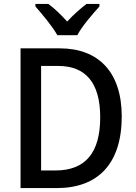

<svg xmlns="http://www.w3.org/2000/svg" viewBox="-20 -961 697 981"><path d="M273 -781H375C398 -826 454 -890 488 -928V-941H422C388 -915 358 -888 323 -851C292 -886 258 -918 227 -941H161V-928C196 -888 249 -825 273 -781ZM602 -366C602 -593 483 -714 285 -714H85V0H270C480 0 602 -124 602 -366ZM492 -362C492 -181 417 -90 263 -90H190V-624H278C416 -624 492 -540 492 -362Z"/></svg>

Font: Noto Sans Myanmar UI SemiCondensed Medium
Style: Regular
Weight: 500
Width: 4
Designer: Monotype Design Team
Foundry: Monotype Imaging Inc.
Version: Version 2.103